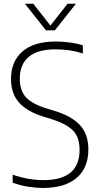

<svg xmlns="http://www.w3.org/2000/svg" viewBox="-20 -964 514 994"><path d="M203 9Q167 9 125.5 2.5Q84 -4 45.5 -18V-59.5Q88 -45 128 -38.2Q168 -31.5 205 -31.5Q392 -31.5 392 -188.5Q392 -255 356.2 -290Q320.5 -325 239 -350L208.5 -359Q123.5 -384.5 80.2 -431.2Q37 -478 37 -555.5Q37 -645.5 95.8 -697.2Q154.5 -749 269 -749Q303.5 -749 341.2 -744Q379 -739 409 -729V-687Q373.5 -698.5 338.5 -703.5Q303.5 -708.5 268 -708.5Q174 -708.5 128.2 -669.2Q82.5 -630 82.5 -558Q82.5 -494 115.8 -459Q149 -424 228 -400.5L258.5 -391Q349 -364.5 393.2 -317Q437.5 -269.5 437.5 -191.5Q437.5 -94.5 376.5 -42.8Q315.5 9 203 9ZM218 -807 109 -944.5H152.5L241 -831.5L329.5 -944.5H373L264 -807Z"/></svg>

Font: Encode Sans Semi Condensed ExtraLight
Style: Regular
Weight: 200
Width: 4
Designer: Multiple Designers
Foundry: Impallari Type
Version: Version 3.000; ttfautohint (v1.8.3) -l 8 -r 50 -G 200 -x 14 